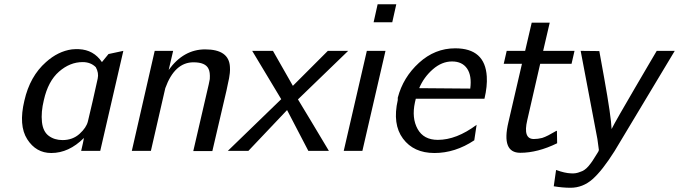

<svg xmlns="http://www.w3.org/2000/svg" viewBox="-20 -712 3204 906"><path d="M95 -237Q121 -352 197 -419Q254 -470 319 -479Q341 -481 352 -480Q422 -477 461 -419L492 -457L562 -472L453 0H363L371 -35L373 -45L376 -61Q305 10 222 10Q150 10 108.5 -55Q67 -120 95 -237ZM187 -240Q173 -183 178 -136Q183 -91 210 -71Q237 -51 275 -51Q323 -51 355.5 -80.5Q388 -110 395 -140Q417 -231 441 -341Q447 -368 432 -395Q408 -419 370 -419Q310 -419 258.5 -374Q207 -329 187 -240Z M602 0 710 -472H797L776 -382Q846 -479 948 -479Q1061 -479 1065 -396Q1066 -382 1064.5 -367.5Q1063 -353 1061 -343Q1059 -333 1055 -315Q1051 -297 1049 -286Q1021 -168 982 1H892L965 -314Q969 -333 970 -339Q972 -372 964 -387Q950 -418 893 -418Q804 -418 760 -296L692 0Z M1055 0 1307 -244 1170 -472H1268L1362 -307L1527 -472H1623L1386 -243Q1393 -232 1448.5 -139.5Q1504 -47 1532 0H1435L1335 -192H1334L1152 0Z M1602 0 1711 -472H1799L1690 0ZM1743 -607 1762 -692H1850L1831 -607Z M1857 -240V-251Q1882 -347 1957 -415.5Q2032 -484 2128 -484Q2269 -484 2277 -351Q2280 -305 2266 -246H1942Q1941 -243 1938 -229Q1922 -155 1950.5 -103.5Q1979 -52 2046 -52Q2134 -52 2229 -123L2218 -50Q2128 10 2030 10Q1932 10 1881.5 -58Q1831 -126 1857 -240ZM1958 -296 2199 -294Q2207 -355 2184 -388.5Q2161 -422 2113 -422Q2065 -422 2022.5 -385Q1980 -348 1958 -296Z M2357 -411 2371 -472H2458L2489 -605H2574L2543 -472H2691L2677 -411H2529L2468 -145Q2447 -56 2499 -56Q2518 -56 2538 -61Q2551 -65 2567.5 -73.5Q2584 -82 2594.5 -88.5Q2605 -95 2608 -95Q2608 -86 2608.5 -66Q2609 -46 2609 -36Q2517 9 2435 9Q2345 9 2379 -135L2443 -411Z M2720 -472Q2734 -472 2764 -471.5Q2794 -471 2808 -471L2831 -344Q2864 -160 2866 -103Q2873 -118 2907 -177.5Q2941 -237 2976 -296.5Q3011 -356 3044.5 -413.5Q3078 -471 3079 -472H3164L2880 1Q2822 93 2776 133.5Q2730 174 2672 174Q2635 174 2593 167L2604 90Q2645 105 2674 106Q2697 108 2718 99Q2739 93 2757 72Q2775 51 2798 12Q2805 2 2806 -4Q2806 -9 2799 -56Z"/></svg>

Font: Coval
Style: Book Italic
Weight: 350
Foundry: Context Ltd
Version: Version 001.000